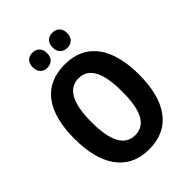

<svg xmlns="http://www.w3.org/2000/svg" viewBox="-259 -1134 1177 1177"><g transform="rotate(-45 329.0 -546.0)"><path d="M179 -943C179 -901 205 -878 240 -878C277 -878 303 -901 303 -943C303 -986 277 -1009 240 -1009C205 -1009 179 -987 179 -943ZM351 -943C351 -901 377 -878 414 -878C451 -878 477 -901 477 -943C477 -986 451 -1009 414 -1009C377 -1009 351 -987 351 -943ZM609 -451C609 -676 519 -818 330 -818C143 -818 50 -687 50 -452C50 -228 140 -83 329 -83C519 -83 609 -226 609 -451ZM196 -451C196 -612 239 -698 330 -698C420 -698 462 -614 462 -451C462 -288 421 -205 329 -205C239 -205 196 -290 196 -451Z"/></g></svg>

Font: Noto Sans Kannada UI Condensed
Style: Bold
Weight: 700
Width: 3
Designer: Jelle Bosma - Monotype Design Team
Foundry: Monotype Imaging Inc.
Version: Version 2.005